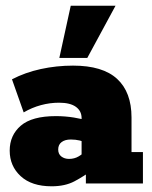

<svg xmlns="http://www.w3.org/2000/svg" viewBox="-20 -643 534 673"><path d="M161 10Q91 10 52.5 -25.5Q14 -61 14 -115Q14 -169 53 -202.5Q92 -236 176 -236Q208 -236 239 -231Q270 -226 285 -220L266 -206V-229Q266 -254 246 -268.5Q226 -283 187 -283Q155 -283 123.5 -274.5Q92 -266 63 -249L22 -365Q68 -389 123 -401Q178 -413 236 -413Q340 -413 390.5 -366.5Q441 -320 441 -231V-110H481V0H281V-68L308 -50Q274 -25 241 -7.5Q208 10 161 10ZM222 -86Q241 -86 256 -95Q271 -104 281 -115L266 -78V-169L284 -141Q274 -147 259.5 -150.5Q245 -154 228 -154Q208 -154 196 -145Q184 -136 184 -119Q184 -103 195 -94.5Q206 -86 222 -86ZM188 -440 228 -623H385L286 -440Z"/></svg>

Font: Rokkitt SemiBold Black
Style: Regular
Weight: 900
Version: Version 3.103